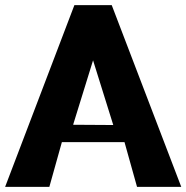

<svg xmlns="http://www.w3.org/2000/svg" viewBox="-28 -731 729 751"><path d="M-8 0H165L214 -175H459L508 0H681L409 -711H263ZM258 -243 336 -495 415 -242Z"/></svg>

Font: Aerodynamic
Style: Bd
Weight: 500
Designer: Google
Version: Version 2.000980; 2014